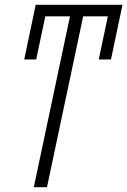

<svg xmlns="http://www.w3.org/2000/svg" viewBox="-20 -781 531 801"><path d="M176 0 327 -713H430L392 -533H443L491 -761H129L81 -533H131L169 -713H272L121 0Z"/></svg>

Font: Noto Sans UI SemiCondensed Light
Style: Italic
Weight: 300
Width: 4
Designer: Monotype Design Team
Foundry: Monotype Imaging Inc.
Version: 1.001